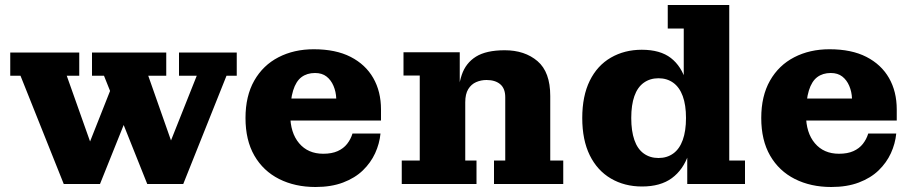

<svg xmlns="http://www.w3.org/2000/svg" viewBox="-20 -736 3655 768"><path d="M569 0 396 -433H348V-526H645V-433H573L682 -123L644 -124L767 -433H696V-526H927V-433H886L713 0ZM235 0 62 -433H21V-526H297V-433H247L357 -123L322 -124L455 -460L500 -299L380 0Z M1242 12Q1160 12 1096.5 -20Q1033 -52 997.5 -113.5Q962 -175 962 -264Q962 -352 997 -413.5Q1032 -475 1094 -507Q1156 -539 1235 -539L1240 -444Q1208 -444 1186 -427.5Q1164 -411 1152.5 -374Q1141 -337 1141 -277Q1141 -205 1176.5 -163Q1212 -121 1273 -121Q1307 -121 1330.5 -131.5Q1354 -142 1368.5 -160.5Q1383 -179 1390 -202H1502Q1498 -161 1480.5 -123Q1463 -85 1431.5 -54.5Q1400 -24 1352.5 -6Q1305 12 1242 12ZM1044 -254V-342H1325L1504 -298V-254ZM1325 -342Q1324 -369 1314 -392.5Q1304 -416 1286 -430Q1268 -444 1240 -444L1235 -539Q1323 -539 1382.5 -508.5Q1442 -478 1473 -424Q1504 -370 1504 -298Z M1956 0V-94H2001V-347Q2001 -382 1981 -399Q1961 -416 1926 -416Q1904 -416 1884.5 -407.5Q1865 -399 1853 -379.5Q1841 -360 1841 -327L1811 -326Q1811 -389 1827 -436.5Q1843 -484 1884 -509.5Q1925 -535 1999 -535Q2079 -535 2130 -491.5Q2181 -448 2181 -352V-94H2233V0ZM1587 0V-94H1659V-434H1594V-527H1819V-350L1841 -353V-94H1886V0Z M2548 10Q2478 10 2423.5 -22Q2369 -54 2339 -115Q2309 -176 2309 -264Q2309 -352 2339 -413Q2369 -474 2423.5 -505.5Q2478 -537 2547 -537Q2621 -537 2663.5 -504Q2706 -471 2724 -410Q2742 -349 2742 -265L2755 -263Q2755 -180 2734 -118.5Q2713 -57 2667.5 -23.5Q2622 10 2548 10ZM2614 -104Q2648 -104 2673 -122Q2698 -140 2711 -176Q2724 -212 2724 -264Q2724 -316 2711 -351.5Q2698 -387 2673 -405Q2648 -423 2614 -423Q2580 -423 2555 -405Q2530 -387 2517.5 -351.5Q2505 -316 2505 -264Q2505 -212 2517.5 -176Q2530 -140 2555 -122Q2580 -104 2614 -104ZM2729 0V-127L2739 -264L2715 -381V-622H2651V-716H2897V-94H2960V0Z M3305 12Q3223 12 3159.5 -20Q3096 -52 3060.5 -113.5Q3025 -175 3025 -264Q3025 -352 3060 -413.5Q3095 -475 3157 -507Q3219 -539 3298 -539L3303 -444Q3271 -444 3249 -427.5Q3227 -411 3215.5 -374Q3204 -337 3204 -277Q3204 -205 3239.5 -163Q3275 -121 3336 -121Q3370 -121 3393.5 -131.5Q3417 -142 3431.5 -160.5Q3446 -179 3453 -202H3565Q3561 -161 3543.5 -123Q3526 -85 3494.5 -54.5Q3463 -24 3415.5 -6Q3368 12 3305 12ZM3107 -254V-342H3388L3567 -298V-254ZM3388 -342Q3387 -369 3377 -392.5Q3367 -416 3349 -430Q3331 -444 3303 -444L3298 -539Q3386 -539 3445.5 -508.5Q3505 -478 3536 -424Q3567 -370 3567 -298Z"/></svg>

Font: Montagu Slab 24pt
Style: Bold
Weight: 700
Designer: Florian Karsten
Foundry: Florian Karsten
Version: Version 1.000